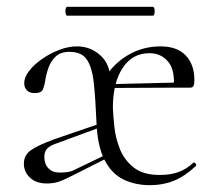

<svg xmlns="http://www.w3.org/2000/svg" viewBox="-20 -531 629 563"><path d="M420 12Q376 12 341.5 -5Q307 -22 286.5 -62Q266 -102 263 -170Q260 -242 255 -288Q250 -334 234.5 -356.5Q219 -379 184 -379Q158 -379 143.5 -365.5Q129 -352 122 -332Q115 -312 112 -291Q111 -283 106.5 -270.5Q102 -258 82 -258Q66 -258 58.5 -266.5Q51 -275 51 -287Q51 -304 65 -322.5Q79 -341 102.5 -357.5Q126 -374 153 -384.5Q180 -395 206 -395Q245 -395 274 -369Q303 -343 303 -299Q303 -286 305 -276Q307 -266 309 -252.5Q311 -239 311 -215Q312 -191 315.5 -158Q319 -125 332 -93Q345 -61 372.5 -39.5Q400 -18 448 -18Q480 -18 503.5 -26.5Q527 -35 547 -54Q550 -56 553.5 -51.5Q557 -47 554 -44Q522 -14 490 -1Q458 12 420 12ZM117 7Q86 7 68 -10Q50 -27 50 -51Q50 -76 70.5 -90.5Q91 -105 140 -123L289 -174L291 -164L150 -112Q128 -105 119 -96Q110 -87 110 -71Q110 -50 122 -37.5Q134 -25 154 -25Q165 -25 174.5 -26Q184 -27 192 -30L298 -81L299 -70L200 -20Q169 -4 153 1.5Q137 7 117 7ZM295 -273 294 -284 501 -289V-274ZM311 -215 285 -299Q311 -343 354.5 -369Q398 -395 451 -395Q499 -395 524.5 -368.5Q550 -342 550 -296Q550 -285 547.5 -279.5Q545 -274 538 -274H489Q494 -324 473.5 -349.5Q453 -375 418 -375Q368 -375 339.5 -331.5Q311 -288 311 -215ZM177 -485Q174 -485 172.5 -491.5Q171 -498 172.5 -504.5Q174 -511 177 -511H428Q432 -511 433 -504.5Q434 -498 433 -491.5Q432 -485 428 -485Z"/></svg>

Font: Cormorant Light Light
Style: Regular
Weight: 300
Version: Version 4.000